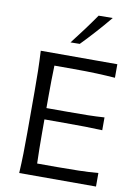

<svg xmlns="http://www.w3.org/2000/svg" viewBox="-107 -1090 839 1159"><g transform="rotate(10 312.5 -510.0)"><path d="M94.2 0Q97.7 -62.5 98.9 -120.6Q100.1 -178.7 100.1 -248V-499.5Q100.1 -569.8 98.9 -627.9Q97.7 -686 94.2 -749.5H563.5V-666.5Q510.7 -670.4 450.2 -672.9Q389.6 -675.3 308.1 -675.3H190.9Q189.5 -629.4 188.7 -584Q188 -538.6 188 -486.3V-414.6H314.9Q387.7 -414.6 440.7 -415.5Q493.7 -416.5 543 -419.9V-341.3Q490.7 -343.8 438 -344.5Q385.3 -345.2 314.5 -345.2H188V-261.7Q188 -210 188.7 -165.3Q189.5 -120.6 190.9 -75.2H315.4Q384.3 -75.2 446 -76.7Q507.8 -78.1 564.9 -83V0ZM262.2 -830.1Q298.8 -877 333.7 -924.1Q368.7 -971.2 401.4 -1018.6L487.8 -1019.5Q448.7 -971.7 406.2 -924.6Q363.8 -877.4 318.8 -831.1Z"/></g></svg>

Font: Pinar-DS2-FD Regular
Style: Regular
Weight: 400
Designer: Amin Abedi
Version: Version 2.000